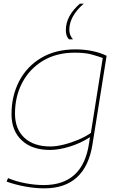

<svg xmlns="http://www.w3.org/2000/svg" viewBox="-20 -810 667 1050"><path d="M16 183 24 164Q66 182 118.5 192Q171 202 219 202Q434 202 467 -27L472 -60Q424 -28 363.5 -9Q303 10 253 10Q155 10 99 -42.5Q43 -95 43 -185Q43 -286 85 -366.5Q127 -447 205.5 -493.5Q284 -540 393 -540Q441 -540 484.5 -531Q528 -522 563 -505L486 -22Q448 220 222 220Q172 220 117.5 210Q63 200 16 183ZM542 -493Q514 -503 479.5 -512.5Q445 -522 389 -522Q289 -522 215.5 -478Q142 -434 102 -358.5Q62 -283 62 -189Q62 -104 113.5 -56.5Q165 -9 255 -9Q287 -9 327.5 -19Q368 -29 407.5 -45.5Q447 -62 477 -83ZM379 -595H357Q340 -613 340 -645Q340 -723 417 -790H438Q359 -721 359 -647Q359 -618 379 -595Z"/></svg>

Font: Georama Extended Thin
Style: Italic
Weight: 100
Width: 7
Italic angle: -9°
Designer: Jean-Baptiste Levee
Foundry: Production Type
Version: Version 1.000